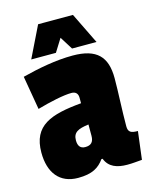

<svg xmlns="http://www.w3.org/2000/svg" viewBox="-103 -725 642 804"><g transform="rotate(-15 218.0 -322.5)"><path d="M14 -132C14 -45 56 10 136 10C198 10 227 -9 250 -41H255C270 -2 305 10 349 10C374 10 384 8 413 6L428 -115C398 -115 386 -121 386 -147C386 -216 391 -292 391 -354C391 -447 350 -491 245 -491C173 -491 95 -476 25 -458L50 -312C106 -328 166 -341 200 -341C220 -341 228 -329 228 -313V-289C95 -277 14 -250 14 -132ZM198 -107C177 -107 167 -120 167 -144C167 -179 189 -189 235 -195V-146C235 -119 223 -107 198 -107ZM291 -655H140L74 -520H181L216 -576L251 -520H357Z"/></g></svg>

Font: Passion One
Style: Regular
Weight: 400
Designer: Alejandro Lo Celso
Foundry: Fontstage
Version: Version 1.001